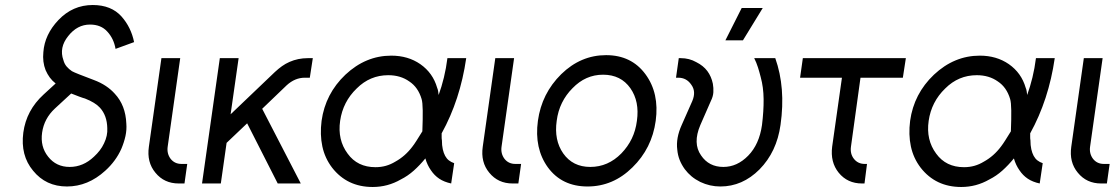

<svg xmlns="http://www.w3.org/2000/svg" viewBox="-20 -732 4447 766"><path d="M350 -712Q270 -712 213 -652Q158 -594 153 -524Q149 -485 162 -452Q169 -436 178.5 -423Q188 -410 202 -399L154 -355Q85 -292 73 -203Q61 -112 112 -51Q163 12 247 12Q331 12 400 -51Q442 -89 464 -138Q475 -164 480.5 -189Q486 -214 484 -239Q481 -312 438 -358Q423 -375 402 -389Q381 -403 354 -413Q317 -427 295.5 -435.5Q274 -444 267 -448Q255 -456 246 -466.5Q237 -477 233 -492Q215 -542 252 -588Q288 -634 339 -634Q383 -634 408 -606Q434 -578 441 -537L515 -564Q503 -623 465 -666Q424 -712 350 -712ZM264 -359Q269 -357 277 -354Q285 -351 295 -347Q304 -344 310.5 -341.5Q317 -339 319 -339Q360 -323 379 -302Q407 -271 408 -221Q410 -191 395 -160Q388 -145 378 -132Q368 -119 355 -107Q312 -66 258 -66Q204 -66 172 -107Q140 -147 148 -203Q156 -259 199 -299Z M624 -500 574 -147Q565 -85 600 -43Q635 0 693 0H716L727 -78H704Q677 -78 661 -98Q645 -119 649 -147L699 -500Z M857 -500 786 0H861L884 -162L966 -240L1088 0H1180L1026 -298L1124 -392Q1157 -422 1196 -422H1216L1228 -500H1208Q1169 -500 1135 -485Q1119 -478 1105 -468Q1091 -458 1077 -445L900 -276L932 -500Z M1541 -510Q1439 -510 1358 -434Q1278 -358 1263 -250Q1256 -195 1266 -148Q1276 -101 1305 -63Q1365 14 1467 14Q1527 14 1579 -16Q1607 -30 1631 -51.5Q1655 -73 1677 -100Q1681 -86 1686.5 -74.5Q1692 -63 1699 -53Q1713 -32 1732.5 -19Q1752 -6 1780 0L1792 -81Q1780 -85 1771 -92Q1762 -99 1756 -110Q1750 -121 1746.5 -136.5Q1743 -152 1743 -173Q1742 -177 1742 -184Q1742 -191 1742 -200Q1779 -267 1803.5 -342Q1828 -417 1840 -500H1765Q1760 -460 1751 -423Q1742 -386 1730 -353Q1729 -361 1728 -368Q1727 -375 1724 -382Q1707 -441 1657 -476Q1608 -510 1541 -510ZM1529 -432Q1578 -432 1613 -407Q1648 -384 1662 -337Q1666 -324 1666.5 -291.5Q1667 -259 1665 -208Q1652 -187 1642.5 -172Q1633 -157 1626 -148Q1597 -109 1557 -87Q1539 -76 1519.5 -70.5Q1500 -65 1478 -65Q1406 -65 1367 -119Q1326 -174 1337 -250Q1348 -326 1403 -379Q1456 -432 1529 -432Z M1956 -500 1906 -147Q1897 -85 1932 -43Q1967 0 2025 0H2048L2059 -78H2036Q2009 -78 1993 -98Q1977 -119 1981 -147L2031 -500Z M2398 -512Q2297 -512 2219 -436Q2141 -359 2126 -250Q2111 -140 2166 -64Q2222 12 2324 12Q2426 12 2503 -64Q2581 -140 2596 -250Q2611 -360 2555 -436Q2499 -512 2398 -512ZM2386 -434Q2457 -434 2495 -380Q2532 -327 2521 -250Q2516 -211 2500.5 -179Q2485 -147 2459 -120Q2406 -66 2335 -66Q2265 -66 2227 -120Q2190 -173 2201 -250Q2206 -289 2222 -321.5Q2238 -354 2264 -380Q2316 -434 2386 -434Z M2688 -500 2677 -422H2686Q2719 -422 2738 -394Q2758 -367 2742 -329L2700 -234Q2676 -181 2682 -135Q2684 -113 2691.5 -94Q2699 -75 2712 -57Q2724 -41 2739 -28.5Q2754 -16 2774 -6Q2793 3 2813 7.5Q2833 12 2854 12Q2942 12 3010 -56Q3079 -126 3094 -234Q3115 -382 3073 -500H2989Q2998 -482 3004 -463Q3010 -444 3015 -424Q3026 -384 3026.5 -336.5Q3027 -289 3020 -233Q3009 -156 2965 -111Q2921 -66 2866 -66Q2808 -66 2777 -112Q2743 -160 2774 -233L2816 -329Q2825 -347 2826 -364Q2827 -381 2824 -398Q2818 -427 2802 -448.5Q2786 -470 2758 -484Q2744 -492 2728.5 -496Q2713 -500 2696 -500ZM2874 -571H2944L3023 -700H2939Z M3183 -500 3172 -422H3339L3300 -147Q3292 -85 3326 -43Q3361 0 3419 0H3429L3439 -78H3430Q3403 -78 3387 -98Q3371 -118 3375 -147L3413 -422H3582L3594 -500Z M3889 -510Q3787 -510 3706 -434Q3626 -358 3611 -250Q3604 -195 3614 -148Q3624 -101 3653 -63Q3713 14 3815 14Q3875 14 3927 -16Q3955 -30 3979 -51.5Q4003 -73 4025 -100Q4029 -86 4034.5 -74.5Q4040 -63 4047 -53Q4061 -32 4080.5 -19Q4100 -6 4128 0L4140 -81Q4128 -85 4119 -92Q4110 -99 4104 -110Q4098 -121 4094.5 -136.5Q4091 -152 4091 -173Q4090 -177 4090 -184Q4090 -191 4090 -200Q4127 -267 4151.5 -342Q4176 -417 4188 -500H4113Q4108 -460 4099 -423Q4090 -386 4078 -353Q4077 -361 4076 -368Q4075 -375 4072 -382Q4055 -441 4005 -476Q3956 -510 3889 -510ZM3877 -432Q3926 -432 3961 -407Q3996 -384 4010 -337Q4014 -324 4014.5 -291.5Q4015 -259 4013 -208Q4000 -187 3990.5 -172Q3981 -157 3974 -148Q3945 -109 3905 -87Q3887 -76 3867.5 -70.5Q3848 -65 3826 -65Q3754 -65 3715 -119Q3674 -174 3685 -250Q3696 -326 3751 -379Q3804 -432 3877 -432Z M4304 -500 4254 -147Q4245 -85 4280 -43Q4315 0 4373 0H4396L4407 -78H4384Q4357 -78 4341 -98Q4325 -119 4329 -147L4379 -500Z"/></svg>

Font: Unageo
Style: Regular-Italic
Weight: 400
Designer: Richard Sepsi
Foundry: Richard Sepsi
Version: Version 2.000